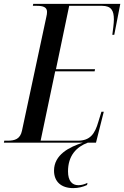

<svg xmlns="http://www.w3.org/2000/svg" viewBox="-47 -734 639 988"><path d="M-27 0H380C310 22 231 62 231 144C231 200 267 234 330 234C355 234 380 228 401 218L403 207C387 215 371 219 356 219C325 219 303 198 303 148C303 67 346 22 405 0H447L487 -159H475L459 -107C441 -44 416 -10 353 -10H162L237 -367H440L442 -378H241L309 -704H478C526 -704 539 -679 539 -634C539 -614 534 -577 531 -555H541L572 -714H124L122 -704H143C175 -704 195 -697 195 -673C195 -666 194 -656 191 -645L66 -61C57 -19 30 -10 -8 -10H-25Z"/></svg>

Font: Noto Serif Display Condensed Medium
Style: Italic
Weight: 500
Width: 3
Italic angle: -12°
Designer: Monotype Design Team
Foundry: Monotype Imaging Inc.
Version: Version 2.009